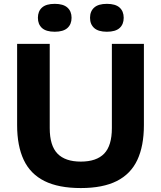

<svg xmlns="http://www.w3.org/2000/svg" viewBox="-20 -968 837 998"><path d="M400 9.5Q284.5 9.5 211.2 -27Q138 -63.5 103.5 -136.5Q69 -209.5 69 -317.5V-740H238.5V-302Q238.5 -211 278.8 -169.5Q319 -128 400 -128Q481.5 -128 521.5 -169.5Q561.5 -211 561.5 -302V-740H728V-317.5Q728 -209.5 693.8 -136.5Q659.5 -63.5 587 -27Q514.5 9.5 400 9.5ZM535.5 -803Q491.5 -803 469.8 -822.2Q448 -841.5 448 -875.5Q448 -909.5 469.8 -928.8Q491.5 -948 535.5 -948Q580 -948 601.5 -928.8Q623 -909.5 623 -875.5Q623 -841.5 601.5 -822.2Q580 -803 535.5 -803ZM264.5 -803Q220 -803 198.5 -822.2Q177 -841.5 177 -875.5Q177 -909.5 198.5 -928.8Q220 -948 264.5 -948Q308.5 -948 330.2 -928.8Q352 -909.5 352 -875.5Q352 -841.5 330.2 -822.2Q308.5 -803 264.5 -803Z"/></svg>

Font: Encode Sans SC SemiExpanded
Style: Bold
Weight: 700
Width: 6
Designer: Multiple Designers
Foundry: Impallari Type
Version: Version 3.002